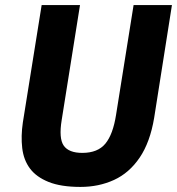

<svg xmlns="http://www.w3.org/2000/svg" viewBox="-20 -725 697 756"><path d="M297 11Q220 11 171.5 -8.5Q123 -28 98 -61.5Q73 -95 67.5 -142Q62 -189 70 -243L144 -705H295L223 -253Q211 -180 231 -151.5Q251 -123 304 -123Q365 -123 395 -159.5Q425 -196 437 -273L506 -705H657L587 -261Q571 -165 530 -104.5Q489 -44 429 -16.5Q369 11 297 11Z"/></svg>

Font: Nunito Sans 7pt Condensed ExtraBold
Style: Italic
Weight: 800
Width: 3
Italic angle: -9°
Designer: Vernon Adams
Foundry: Vernon Adams
Version: Version 3.101;gftools[0.9.27]